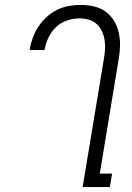

<svg xmlns="http://www.w3.org/2000/svg" viewBox="-20 -763 540 783"><path d="M317 0 405 -531Q408 -550 408.5 -569Q409 -588 405.5 -606Q402 -624 393.5 -640Q385 -656 372 -667Q359 -678 341 -683Q323 -688 304 -688Q279 -688 253.5 -679.5Q228 -671 208.5 -652.5Q189 -634 177.5 -609.5Q166 -585 162 -561L161 -559H100L101 -561Q105 -585 113.5 -608.5Q122 -632 136 -653.5Q150 -675 169.5 -693Q189 -711 212 -722.5Q235 -734 260 -738.5Q285 -743 309 -743Q336 -743 362.5 -737Q389 -731 410 -716Q431 -701 444.5 -679Q458 -657 464 -631Q470 -605 469.5 -577.5Q469 -550 464 -522L387 -55H437L428 0Z"/></svg>

Font: Iosevka Light
Style: Italic
Weight: 300
Italic angle: -9°
Monospace: yes
Designer: Belleve Invis
Foundry: Belleve Invis
Version: Version 32.5.0; ttfautohint (v1.8.4)